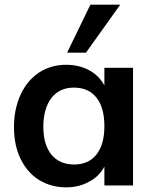

<svg xmlns="http://www.w3.org/2000/svg" viewBox="-20 -796 659 824"><path d="M551 -505V0H428V-81Q405 -38 362 -16Q319 8 264 8Q199 8 147 -24Q97 -55 68 -115Q40 -172 40 -252Q40 -328 69 -391Q97 -451 148 -485Q199 -518 264 -518Q318 -518 362 -495Q406 -471 428 -429V-505ZM298 -90Q360 -90 394 -133Q428 -176 428 -254Q428 -334 394 -377Q360 -420 297 -420Q236 -420 201 -376Q166 -330 166 -252Q166 -175 201 -132Q236 -90 298 -90ZM349 -570H268L368 -776H496Z"/></svg>

Font: PRinguin Sans
Style: Bold
Weight: 700
Designer: Vernon Adams
Foundry: Vernon Adams
Version: ""